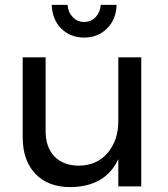

<svg xmlns="http://www.w3.org/2000/svg" viewBox="-20 -764 689 787"><path d="M559 -529V0H465V-112Q413 1 269 3Q177 3 125 -51.5Q73 -106 73 -202V-529H167V-227Q167 -160 203.5 -122.5Q240 -85 304 -85Q378 -86 421.5 -137.5Q465 -189 465 -269V-529ZM325 -674Q353 -674 372 -694Q391 -714 393 -744H458Q456 -684 418.5 -647Q381 -610 325 -610Q268 -610 231 -647Q194 -684 192 -744H257Q259 -714 278 -694Q297 -674 325 -674Z"/></svg>

Font: Gontserrat
Style: Regular
Weight: 400
Designer: Julieta Ulanovsky
Foundry: Julieta Ulanovsky
Version: Version 6.001